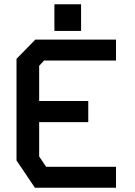

<svg xmlns="http://www.w3.org/2000/svg" viewBox="-20 -887 640 907"><path d="M147 -700 58 -609V-129L145 0H528V-99H198L165 -148V-310H397V-410H165V-576L188 -601H528V-700ZM237 -741V-867H363V-741Z"/></svg>

Font: Kode Mono SemiBold
Style: Regular
Weight: 600
Monospace: yes
Designer: Isa Ozler
Foundry: Kadena LLC
Version: Version 1.206;gftools[0.9.28]